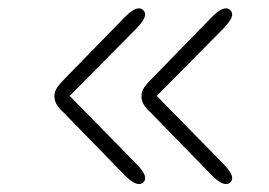

<svg xmlns="http://www.w3.org/2000/svg" viewBox="-20 -518 659 471"><path d="M321 -66.5Q308 -66.5 287.5 -86.5L136.5 -241.5Q125 -251.5 119.2 -261.2Q113.5 -271 113.5 -282Q113.5 -294 120.8 -304.2Q128 -314.5 137 -323L287.5 -477.5Q308 -497.5 321 -497.5Q327 -497.5 331.5 -493Q336 -488.5 336 -482.5Q336 -476 330.5 -467.5Q325 -459 315.5 -449L133 -264.5V-301L315.5 -115Q325 -105 330.5 -96.5Q336 -88 336 -81.5Q336 -74.5 331.2 -70.5Q326.5 -66.5 321 -66.5ZM534.5 -66.5Q521.5 -66.5 501 -86.5L350 -241.5Q338.5 -251.5 332.8 -261.2Q327 -271 327 -282Q327 -294 334.2 -304.2Q341.5 -314.5 350.5 -323L501 -477.5Q521.5 -497.5 534.5 -497.5Q540.5 -497.5 545 -493Q549.5 -488.5 549.5 -482.5Q549.5 -476 544 -467.5Q538.5 -459 529 -449L346.5 -264.5V-301L529 -115Q538.5 -105 544 -96.5Q549.5 -88 549.5 -81.5Q549.5 -74.5 544.8 -70.5Q540 -66.5 534.5 -66.5Z"/></svg>

Font: Sono ExtraLight Monospace Light
Style: Regular
Weight: 300
Version: Version 2.112